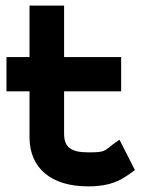

<svg xmlns="http://www.w3.org/2000/svg" viewBox="-20 -652 500 683"><path d="M3 -327H85V-160C87 -54 161 11 294 11C374 11 409 -11 442 -34L460 -47L405 -155L381 -138C350 -115 356 -110 294 -110C232 -110 208 -129 208 -176V-327H411V-449H208V-632H85V-449H3Z"/></svg>

Font: Charger Pro
Style: UltraExt
Weight: 900
Designer: Jasper
Foundry: Cannot Into Space Fonts
Version: Version 1.09